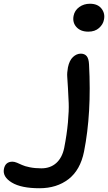

<svg xmlns="http://www.w3.org/2000/svg" viewBox="-293 -752 580 1031"><path d="M181.2 -582Q140.1 -582 117.7 -606.4Q95.2 -630.9 102.1 -667Q107.9 -696.3 132.6 -714.1Q157.2 -731.9 189.9 -731.9Q231.9 -731.9 252.2 -705.6Q272.5 -679.2 265.1 -646Q260.7 -621.1 238.8 -601.6Q216.8 -582 181.2 -582ZM-81.1 258.8Q-179.2 258.8 -229.5 228.3Q-279.8 197.8 -272 155.8Q-264.6 116.2 -226.1 116.2Q-215.8 116.2 -201.9 121.8Q-188 127.4 -174.3 134Q-160.6 140.6 -133.1 146.2Q-105.5 151.9 -70.8 151.9Q-22.5 151.9 9.3 123.3Q41 94.7 51.8 42Q65.9 -29.8 71.8 -94.5Q77.6 -159.2 75.9 -198.7Q74.2 -238.3 72 -277.8Q69.8 -317.4 68.1 -339.1Q66.4 -360.8 71.8 -390.1Q79.6 -427.7 98.9 -445.8Q118.2 -463.9 141.1 -463.9Q161.1 -463.9 172.4 -450.7Q183.6 -437.5 185.1 -405.8Q199.2 -144.5 158.2 62Q138.2 161.1 75 210Q11.7 258.8 -81.1 258.8Z"/></svg>

Font: Shantell Sans Irregular
Style: Italic
Weight: 500
Italic angle: -11.31°
Designer: Stephen Nixon, Anya Danilova, Shantell Martin
Foundry: Arrow Type
Version: Version 1.006;[9816181b4]